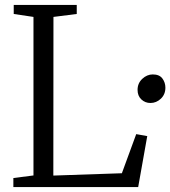

<svg xmlns="http://www.w3.org/2000/svg" viewBox="-20 -763 694 783"><path d="M34.5 0V-37L116.5 -47.5V-694L36 -706V-743H293V-706L198 -694L197.5 -47L477 -56.5L535.5 -216L580.5 -208L543.5 0ZM593.5 -343Q572 -343 556.5 -357.5Q541 -372 541 -396.5Q541 -423.5 560.2 -441.5Q579.5 -459.5 603 -459.5Q630 -459.5 642.2 -443Q654.5 -426.5 654.5 -405.5Q654.5 -378 636 -360.5Q617.5 -343 593.5 -343Z"/></svg>

Font: Merriweather 48pt Light
Style: Regular
Weight: 300
Version: Version 2.100